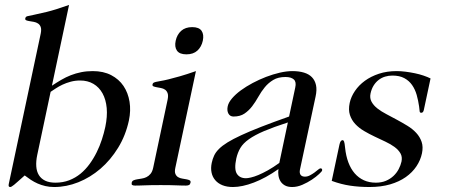

<svg xmlns="http://www.w3.org/2000/svg" viewBox="-20 -750 1818 778"><path d="M190.4 -402.8Q209.5 -415.5 228.3 -426.5Q247.1 -437.5 267.1 -445.3Q287.1 -453.1 309.1 -457.5Q331.1 -461.9 356 -461.9Q398.9 -461.9 430.4 -445.6Q461.9 -429.2 480.5 -401.6Q499 -374 504.9 -337.9Q510.7 -301.8 502.4 -262.2Q489.3 -201.2 458.7 -151.4Q428.2 -101.6 387 -66.2Q345.7 -30.8 297.4 -11.5Q249 7.8 199.7 7.8Q180.2 7.8 163.6 3.9Q147 0 132.6 -6.3Q118.2 -12.7 105.2 -21.2Q92.3 -29.8 80.1 -39.1Q64 -24.9 53.7 -15.6Q43.5 -6.3 37.1 -1.2Q30.8 3.9 27.1 5.9Q23.4 7.8 21 7.8Q12.7 7.8 15.6 -4.9L145 -613.8Q148.4 -630.9 145 -640.4Q141.6 -649.9 134 -654.8Q126.5 -659.7 117.2 -661.4Q107.9 -663.1 99.9 -664.3Q91.8 -665.5 86.4 -667.7Q81.1 -669.9 82.5 -675.8Q84 -682.6 90.8 -684.3Q97.7 -686 116.2 -689.7Q134.8 -693.4 169.2 -701.7Q203.6 -710 259.8 -730ZM130.9 -122.1Q125.5 -96.7 127 -75.9Q128.4 -55.2 137.5 -40.5Q146.5 -25.9 163.1 -17.8Q179.7 -9.8 204.6 -9.8Q234.9 -9.8 260.3 -19.5Q285.6 -29.3 306.2 -46.1Q326.7 -63 343 -85.4Q359.4 -107.9 371.8 -133.1Q384.3 -158.2 392.8 -184.6Q401.4 -210.9 406.7 -235.8Q415.5 -277.8 412.4 -312.3Q409.2 -346.7 395.5 -371.6Q381.8 -396.5 358.6 -410.2Q335.4 -423.8 304.7 -423.8Q284.2 -423.8 266.4 -418.9Q248.5 -414.1 233.4 -407Q218.3 -399.9 206.1 -391.8Q193.8 -383.8 185.1 -377.9Z M735.4 -529.8Q707.5 -529.8 697 -544.9Q686.5 -560.1 691.9 -585Q697.3 -609.9 714.1 -625Q731 -640.1 758.8 -640.1Q786.6 -640.1 796.9 -625Q807.1 -609.9 801.8 -585Q796.4 -560.1 779.8 -544.9Q763.2 -529.8 735.4 -529.8ZM690.4 -69.8Q687 -54.2 690.7 -45.4Q694.3 -36.6 701.7 -32.2Q709 -27.8 718.3 -26.4Q727.5 -24.9 735.6 -23.4Q743.7 -22 748.5 -19.3Q753.4 -16.6 752 -9.8Q750.5 -2.9 746.1 -0.5Q741.7 2 733.4 2Q724.1 2 714.6 1.7Q705.1 1.5 693.4 1Q681.6 0.5 666.5 0.2Q651.4 0 630.9 0Q610.4 0 595 0.2Q579.6 0.5 567.6 1Q555.7 1.5 546.1 1.7Q536.6 2 527.3 2Q519 2 515.6 -0.5Q512.2 -2.9 513.7 -9.8Q515.1 -16.6 521.2 -19.3Q527.3 -22 535.9 -23.4Q544.4 -24.9 554.2 -26.4Q564 -27.8 573.2 -32.2Q582.5 -36.6 589.8 -45.4Q597.2 -54.2 600.6 -69.8L659.2 -346.2Q662.6 -362.8 659.2 -372.3Q655.8 -381.8 648.7 -386.7Q641.6 -391.6 632.3 -393.3Q623 -395 615 -396.5Q606.9 -397.9 601.8 -400.1Q596.7 -402.3 598.1 -408.2Q599.1 -412.6 602.1 -414.6Q605 -416.5 612.1 -418.2Q619.1 -419.9 631.3 -421.9Q643.6 -423.8 662.6 -428.5Q681.6 -433.1 709 -440.9Q736.3 -448.7 773.9 -461.9Z M1146.5 -253.9Q1087.9 -234.9 1050 -218.8Q1012.2 -202.6 988.8 -186Q965.3 -169.4 954.1 -150.6Q942.9 -131.8 937.5 -107.9Q928.2 -64.5 939.7 -46.1Q951.2 -27.8 976.6 -27.8Q983.9 -27.8 996.8 -30.8Q1009.8 -33.7 1026.9 -40.8Q1043.9 -47.9 1065.4 -59.8Q1086.9 -71.8 1111.8 -89.8ZM1195.3 -62Q1192.9 -48.3 1198.2 -41.3Q1203.6 -34.2 1215.8 -34.2Q1226.1 -34.2 1236.1 -39.6Q1246.1 -44.9 1254.4 -51Q1262.7 -57.1 1269 -62.5Q1275.4 -67.9 1278.8 -67.9Q1282.2 -67.9 1284.2 -65.7Q1286.1 -63.5 1285.2 -59.1Q1284.7 -55.7 1272.9 -44.7Q1261.2 -33.7 1243.7 -22Q1226.1 -10.3 1205.1 -1.2Q1184.1 7.8 1164.1 7.8Q1145.5 7.8 1133.8 1Q1122.1 -5.9 1116 -16.4Q1109.9 -26.9 1108.2 -39.8Q1106.4 -52.7 1108.4 -64.9Q1056.2 -28.3 1008.8 -10.3Q961.4 7.8 923.8 7.8Q899.4 7.8 881.3 0.5Q863.3 -6.8 852.1 -20Q840.8 -33.2 837.2 -51Q833.5 -68.8 837.9 -89.8Q841.3 -106 847.7 -119.6Q854 -133.3 867.2 -146.5Q880.4 -159.7 902.1 -173.1Q923.8 -186.5 957.5 -202.1Q991.2 -217.8 1038.8 -236.3Q1086.4 -254.9 1151.4 -277.8L1176.3 -395Q1181.6 -418 1170.7 -428Q1159.7 -438 1136.7 -438Q1106.9 -438 1087.2 -426Q1067.4 -414.1 1053 -396.5Q1038.6 -378.9 1026.9 -357.9Q1015.1 -336.9 1001.7 -319.3Q988.3 -301.8 970.7 -289.8Q953.1 -277.8 926.3 -277.8Q912.1 -277.8 905.5 -289.8Q898.9 -301.8 902.8 -319.8Q906.2 -335 920.4 -351.6Q934.6 -368.2 955.8 -383.8Q977.1 -399.4 1003.7 -413.6Q1030.3 -427.7 1058.3 -438.5Q1086.4 -449.2 1114 -455.6Q1141.6 -461.9 1165 -461.9Q1191.4 -461.9 1211.7 -455.8Q1231.9 -449.7 1244.1 -437Q1256.3 -424.3 1260.5 -405Q1264.6 -385.7 1258.8 -358.9Z M1397 -333Q1402.3 -357.9 1418.2 -381.3Q1434.1 -404.8 1458.5 -422.6Q1482.9 -440.4 1515.4 -451.2Q1547.9 -461.9 1586.9 -461.9Q1604 -461.9 1623.3 -459.5Q1642.6 -457 1661.4 -453.1Q1680.2 -449.2 1696.5 -443.6Q1712.9 -438 1724.6 -432.1L1697.3 -304.2Q1694.8 -293 1687 -293Q1680.7 -293 1680.4 -299.6Q1680.2 -306.2 1678.2 -318.8Q1674.8 -342.8 1668.5 -365.2Q1662.1 -387.7 1649.9 -405.3Q1637.7 -422.9 1618.4 -433.3Q1599.1 -443.8 1569.8 -443.8Q1554.7 -443.8 1540.3 -439.5Q1525.9 -435.1 1514.2 -426Q1502.4 -417 1493.9 -403.3Q1485.4 -389.6 1481.4 -371.1Q1477.5 -352.5 1485.6 -337.6Q1493.7 -322.8 1509.3 -310.5Q1524.9 -298.3 1545.9 -287.4Q1566.9 -276.4 1588.6 -264.6Q1610.4 -252.9 1631.1 -240.2Q1651.9 -227.5 1666.7 -211.4Q1681.6 -195.3 1688.5 -175Q1695.3 -154.8 1689.9 -128.9Q1684.1 -101.1 1667.5 -76.2Q1650.9 -51.3 1624.3 -32.5Q1597.7 -13.7 1560.8 -2.9Q1523.9 7.8 1477.1 7.8Q1435.5 7.8 1399.2 2.4Q1362.8 -2.9 1324.2 -17.1L1355.5 -164.1Q1359.4 -182.1 1368.2 -182.1Q1372.1 -182.1 1374.3 -176.3Q1376.5 -170.4 1378.4 -150.9Q1381.8 -118.2 1391.6 -92Q1401.4 -65.9 1417.2 -47.6Q1433.1 -29.3 1454.6 -19.5Q1476.1 -9.8 1502.9 -9.8Q1525.9 -9.8 1543.7 -17.3Q1561.5 -24.9 1574.5 -37.1Q1587.4 -49.3 1595.5 -64.7Q1603.5 -80.1 1606.9 -95.2Q1610.8 -114.3 1602.8 -128.4Q1594.7 -142.6 1578.9 -154.3Q1563 -166 1541.7 -176Q1520.5 -186 1498.3 -196.5Q1476.1 -207 1455.3 -219.2Q1434.6 -231.4 1419.7 -247.3Q1404.8 -263.2 1397.9 -284.2Q1391.1 -305.2 1397 -333Z"/></svg>

Font: XB Zar
Style: Italic
Weight: 400
Italic angle: -12°
Designer: Behnam
Foundry: Irmug
Version: Version 8.005 2009